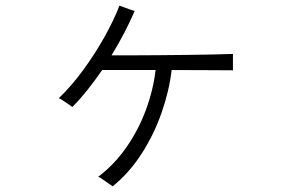

<svg xmlns="http://www.w3.org/2000/svg" viewBox="-20 -589 1040 680"><path d="M379 71Q376 69 365.5 61.5Q355 54 344 46.5Q333 39 328 37Q386 -7 428.5 -68.5Q471 -130 497 -200.5Q523 -271 531 -341Q510 -341 490 -341Q470 -341 452 -341Q418 -341 389.5 -341Q361 -341 342 -341Q317 -305 290.5 -271.5Q264 -238 236 -210Q233 -213 223 -219.5Q213 -226 203 -233Q193 -240 188 -241Q233 -284 275 -341.5Q317 -399 350.5 -459Q384 -519 403 -569Q407 -568 418.5 -563.5Q430 -559 441.5 -555Q453 -551 457 -550Q441 -513 420.5 -473.5Q400 -434 375 -393Q402 -393 444.5 -393Q487 -393 537.5 -393.5Q588 -394 638.5 -394.5Q689 -395 732.5 -396Q776 -397 805 -398V-340Q774 -340 714.5 -340.5Q655 -341 588 -341Q579 -266 552 -189Q525 -112 481.5 -44.5Q438 23 379 71Z"/></svg>

Font: Zen Kaku Gothic Antique
Style: Regular
Weight: 400
Designer: Yoshimichi Ohira
Foundry: Positype
Version: Version 1.001